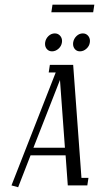

<svg xmlns="http://www.w3.org/2000/svg" viewBox="-20 -788 421 816"><path d="M28.8 0 216.8 -480H187L191.9 -512.2H291L326.2 -32.2H356L351.1 0H268.1L258.8 -127.9H109.9L57.1 7.8ZM122.1 -160.2H255.9L234.9 -448.2ZM171.4 -601.6Q171.4 -606 171.9 -607.9Q174.3 -623.5 186 -634.8Q197.8 -646 212.9 -646Q226.1 -646 234.9 -636.7Q243.7 -627.4 243.7 -613.8Q243.7 -609.9 243.2 -607.9Q241.2 -592.3 228.8 -581.1Q216.3 -569.8 201.2 -569.8Q188 -569.8 179.7 -578.9Q171.4 -587.9 171.4 -601.6ZM198.2 -735.8 203.1 -768.1H380.9L376 -735.8ZM290.5 -601.6Q290.5 -606 291 -607.9Q293.5 -623.5 305.2 -634.8Q316.9 -646 332 -646Q345.2 -646 353.8 -636.7Q362.3 -627.4 362.3 -613.8Q362.3 -609.9 361.8 -607.9Q359.9 -592.3 347.4 -581.1Q335 -569.8 319.8 -569.8Q306.6 -569.8 298.6 -578.9Q290.5 -587.9 290.5 -601.6Z"/></svg>

Font: Gawaa
Style: Italic
Weight: 400
Designer: T. Christopher White
Version: Version 1.0